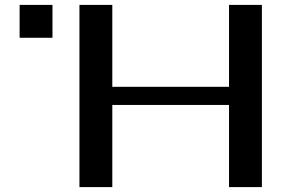

<svg xmlns="http://www.w3.org/2000/svg" viewBox="-20 -763 1148 783"><path d="M304 -743H438V-409H914V-743H1048V0H914V-335H438V0H304ZM194 -609H60V-743H194Z"/></svg>

Font: Aneo
Style: Regular
Weight: 400
Designer: Anastasios Pappas
Foundry: Anastasios Pappas
Version: Version 1.000